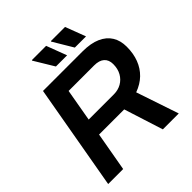

<svg xmlns="http://www.w3.org/2000/svg" viewBox="-230 -1023 1177 1177"><g transform="rotate(-45 358.5 -434.0)"><path d="M30 0 151 -686H493Q565 -686 612 -665Q659 -644 682.5 -606Q706 -568 706 -515Q706 -456 688 -409Q670 -362 635.5 -328.5Q601 -295 549 -276L642 0H504L423 -254H205L160 0ZM225 -364H443Q480 -364 509 -380.5Q538 -397 555 -427Q572 -457 572 -498Q572 -535 549.5 -555Q527 -575 483 -575H262ZM313 -736 235 -865 237 -868H360L410 -736ZM477 -736 400 -865 402 -868H524L574 -736Z"/></g></svg>

Font: Archivo SemiBold SemiBold
Style: Italic
Weight: 600
Italic angle: -10°
Version: Version 2.001